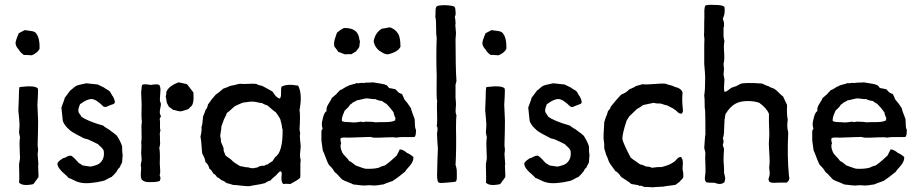

<svg xmlns="http://www.w3.org/2000/svg" viewBox="-20 -785 3907 816"><path d="M148 -577Q139 -560 115 -550Q112 -550 99 -551Q86 -552 82 -551Q66 -562 60 -574Q47 -587 46 -602Q47 -615 60 -644Q64 -646 85 -657Q90 -656 100 -655Q110 -654 117 -652.5Q124 -651 129 -648Q150 -629 148 -577ZM65 -201 61 -221Q61 -226 62 -236Q63 -246 63 -251Q63 -262 61 -284Q61 -289 59.5 -300Q58 -311 58 -316Q58 -325 59 -341.5Q60 -358 60 -366Q60 -406 63 -415Q126 -423 140 -410Q143 -407 141 -375.5Q139 -344 139 -340Q139 -329 140.5 -306.5Q142 -284 142 -272Q142 -236 140 -168Q140 -164 141 -158Q142 -152 142 -149Q142 -145 141 -139Q140 -133 140 -130Q140 -123 141.5 -109Q143 -95 143 -89Q144 -87 143 -86Q142 -85 142 -84Q142 -82 142.5 -68Q143 -54 143.5 -45Q144 -36 143 -31Q136 -24 136 -21Q133 -19 128.5 -11.5Q124 -4 120 -2Q75 7 61 -9Q63 -24 61 -84Q61 -89 63 -99Q65 -109 65 -114Q65 -123 64 -140.5Q63 -158 63 -173Q63 -188 65 -201Z M255 -369 279 -401Q283 -403 290.5 -410Q298 -417 304 -420Q311 -424 347 -431Q394 -426 395 -426Q398 -424 407.5 -420Q417 -416 422 -413Q425 -410 434 -405Q443 -400 446 -397Q449 -394 453 -386Q457 -378 460 -375Q469 -358 468 -349Q467 -346 464 -344Q461 -342 457 -341Q453 -340 451 -339Q448 -338 439 -334Q430 -330 428 -330Q426 -330 420 -332Q389 -363 370 -364Q351 -365 320 -342Q320 -341 316 -331Q312 -321 313 -312Q314 -306 319 -300Q324 -294 325 -290Q349 -271 419 -251Q423 -246 434 -240Q445 -234 449 -230Q469 -216 477 -208Q493 -183 499 -163Q499 -137 501 -128Q502 -124 501 -123Q501 -118 499 -96Q498 -92 493.5 -84Q489 -76 487 -71Q482 -69 478.5 -61Q475 -53 471 -51Q471 -48 467 -45.5Q463 -43 463 -41Q457 -37 455 -33Q454 -34 452 -32Q448 -31 437 -24.5Q426 -18 418 -16Q389 -9 362 -7Q335 -5 317 -10Q307 -12 293 -19.5Q279 -27 271 -29Q268 -34 257.5 -43Q247 -52 244 -55Q224 -75 224 -89Q224 -95 236 -104.5Q248 -114 254 -114Q257 -115 265 -119.5Q273 -124 280 -123Q284 -124 291 -117Q296 -113 304 -104Q312 -95 315 -92Q320 -90 331 -82Q361 -77 366 -77Q385 -81 396.5 -86.5Q408 -92 416 -106.5Q424 -121 421 -144Q419 -149 415 -154Q411 -159 405 -164Q399 -169 397 -172Q391 -175 379 -181Q367 -187 357.5 -191Q348 -195 337 -197Q334 -199 322 -205Q310 -211 305.5 -213.5Q301 -216 291.5 -221.5Q282 -227 277 -231.5Q272 -236 265.5 -242.5Q259 -249 254.5 -256Q250 -263 247 -271L241 -328Q243 -335 248.5 -348.5Q254 -362 255 -369Z M790 -331 780 -321Q776 -320 766 -316.5Q756 -313 750 -312Q743 -311 731.5 -314.5Q720 -318 716 -318Q713 -320 707.5 -324.5Q702 -329 698 -331Q696 -336 689 -348Q688 -352 687 -361Q686 -370 684 -373Q688 -387 687 -395Q698 -420 739 -435Q744 -434 756.5 -431.5Q769 -429 775 -427Q777 -425 802 -392Q806 -341 790 -331ZM578 -83 582 -105Q582 -110 581 -119.5Q580 -129 580 -134Q582 -171 580 -181Q583 -192 581.5 -223Q580 -254 583 -266Q580 -290 582 -342Q582 -350 581 -364Q580 -378 580 -389Q580 -400 582 -410Q582 -411 582 -414Q582 -417 582.5 -418.5Q583 -420 583.5 -422Q584 -424 586 -425Q593 -429 621 -424Q649 -429 657 -424Q662 -416 662 -403Q662 -397 660.5 -380Q659 -363 660 -354Q662 -353 662 -349.5Q662 -346 664 -345Q664 -339 661.5 -326.5Q659 -314 659 -307.5Q659 -301 664 -291Q664 -289 661 -285Q658 -281 659 -277Q661 -270 660 -253.5Q659 -237 662 -233Q661 -231 660.5 -224.5Q660 -218 659 -216Q660 -211 660 -186Q662 -171 657 -157Q661 -138 659 -91Q659 -86 660.5 -68Q662 -50 659 -44Q658 -41 660 -36.5Q662 -32 662 -30Q662 -22 659 -16Q650 -11 616 -11Q593 -10 582 -22Q579 -29 578.5 -36.5Q578 -44 579 -55Q580 -66 580 -72Q580 -74 579 -78Q578 -82 578 -83Z M1253 -235 1256 -216Q1253 -212 1255.5 -190Q1258 -168 1258 -163Q1258 -157 1256.5 -145Q1255 -133 1255 -123.5Q1255 -114 1258 -106Q1256 -93 1256.5 -67.5Q1257 -42 1256 -30Q1250 -22 1214 -3Q1193 -5 1184 -3Q1176 -9 1176 -30Q1176 -33 1177 -40Q1178 -47 1177 -51Q1176 -55 1173 -57Q1167 -56 1160 -47.5Q1153 -39 1151 -38Q1150 -37 1141.5 -30Q1133 -23 1130 -18Q1117 -15 1107 -7Q1091 -2 1056 3L1041 6Q1029 7 1005.5 4Q982 1 971 1Q953 -5 943 -7Q931 -17 922 -19Q908 -31 902 -32Q899 -41 886 -48Q879 -63 870 -68Q865 -88 853 -96Q852 -111 840 -131Q838 -140 836.5 -166Q835 -192 832 -204Q839 -234 836 -246Q840 -252 841 -269Q842 -286 843 -290Q844 -293 848 -302Q852 -311 853 -317Q861 -325 864 -341Q867 -344 872.5 -352.5Q878 -361 880 -363Q896 -382 897 -383Q904 -387 930 -409Q936 -410 947 -415Q958 -420 963 -421L974 -423Q975 -423 985.5 -426Q996 -429 1001 -429Q1003 -429 1008.5 -428.5Q1014 -428 1017 -428Q1024 -428 1044 -429Q1064 -430 1070 -428L1078 -424L1094 -420Q1099 -418 1138 -396Q1140 -393 1144 -387.5Q1148 -382 1150.5 -378.5Q1153 -375 1158 -371.5Q1163 -368 1168 -366Q1175 -370 1174.5 -388.5Q1174 -407 1176 -416Q1198 -430 1247 -421Q1266 -386 1253 -317Q1257 -295 1253 -235ZM1171 -279 1162 -294Q1152 -307 1152 -308Q1145 -312 1134 -322Q1123 -332 1118 -336Q1098 -343 1094 -347Q1087 -347 1075 -350Q1063 -353 1055 -353Q1046 -354 1032 -351.5Q1018 -349 1014 -349Q1006 -347 992.5 -340.5Q979 -334 977 -333Q949 -307 944 -305Q943 -299 938 -290Q933 -281 932 -278Q921 -249 921 -248Q921 -239 918.5 -225.5Q916 -212 916 -207Q920 -191 919 -182Q921 -178 925 -168.5Q929 -159 930 -156Q930 -151 930.5 -146.5Q931 -142 932.5 -139Q934 -136 935.5 -132Q937 -128 938 -125Q942 -121 953 -113.5Q964 -106 968 -101Q976 -93 1000 -79Q1004 -79 1026 -74Q1032 -75 1039.5 -72.5Q1047 -70 1053 -70Q1057 -70 1060 -70.5Q1063 -71 1066 -72Q1069 -73 1072 -73Q1075 -73 1079.5 -76.5Q1084 -80 1088 -79Q1089 -80 1092 -80.5Q1095 -81 1098 -80.5Q1101 -80 1104 -81Q1110 -86 1119 -87Q1122 -91 1138 -100Q1140 -102 1143.5 -108.5Q1147 -115 1149 -117Q1183 -138 1181 -237Q1181 -239 1179 -238Q1179 -253 1171 -279Z M1571 -597Q1571 -598 1570 -602.5Q1569 -607 1568 -609Q1574 -646 1603 -663Q1610 -664 1621.5 -666Q1633 -668 1636 -669Q1643 -668 1655 -660Q1665 -653 1672 -642Q1682 -625 1682 -586Q1670 -563 1628 -554Q1616 -554 1601 -564Q1581 -574 1571 -597ZM1508 -612Q1510 -614 1510 -611Q1509 -607 1508.5 -598.5Q1508 -590 1507 -586Q1505 -581 1500 -575.5Q1495 -570 1494 -567Q1473 -555 1472 -554Q1466 -556 1447 -554Q1442 -555 1433 -559Q1424 -563 1418 -564Q1416 -567 1410.5 -575Q1405 -583 1401 -587Q1397 -605 1406 -628L1412 -646Q1428 -660 1442 -666Q1505 -668 1508 -612ZM1349 -269 1354 -290Q1360 -309 1368 -313Q1365 -327 1377 -345Q1389 -363 1390 -369Q1394 -371 1399.5 -376.5Q1405 -382 1409 -384Q1411 -388 1417 -393.5Q1423 -399 1425 -402Q1431 -403 1441 -410Q1451 -417 1458 -419Q1463 -423 1477 -426Q1491 -429 1496 -432Q1501 -430 1509.5 -432Q1518 -434 1524 -432Q1532 -434 1545 -434Q1558 -434 1565 -435Q1572 -434 1583.5 -432Q1595 -430 1604 -428.5Q1613 -427 1620 -424Q1625 -423 1628.5 -417.5Q1632 -412 1634 -411Q1637 -410 1660 -406Q1663 -404 1667.5 -398.5Q1672 -393 1677 -390Q1682 -387 1688 -386Q1690 -382 1694 -374Q1698 -366 1699 -362Q1712 -348 1726 -326Q1728 -315 1742 -280Q1743 -275 1743 -264.5Q1743 -254 1744 -246Q1745 -238 1748 -233Q1748 -207 1742 -203Q1728 -202 1715.5 -202.5Q1703 -203 1688 -202.5Q1673 -202 1664 -200Q1653 -203 1618 -201Q1583 -199 1570 -200Q1566 -200 1561 -201.5Q1556 -203 1552 -203Q1537 -202 1506.5 -201.5Q1476 -201 1461 -200Q1457 -200 1450 -200.5Q1443 -201 1437.5 -200.5Q1432 -200 1428 -197Q1425 -192 1430 -176Q1423 -163 1434 -138Q1437 -131 1448.5 -119.5Q1460 -108 1464 -101Q1475 -96 1491 -82Q1529 -68 1532 -68Q1565 -66 1589 -72Q1605 -80 1616 -82Q1639 -98 1666 -124L1679 -150Q1693 -150 1710 -135Q1723 -130 1737 -118Q1738 -98 1720.5 -79Q1703 -60 1701 -55Q1667 -27 1649 -16Q1614 -4 1609 -1Q1604 -1 1593.5 1Q1583 3 1576 3Q1572 4 1562.5 3Q1553 2 1549 2Q1545 2 1535.5 3Q1526 4 1521 3Q1514 3 1501 1Q1488 -1 1482 -1Q1475 -5 1457.5 -11.5Q1440 -18 1433 -23Q1409 -50 1403 -53Q1392 -71 1387 -75L1379 -83Q1373 -91 1364.5 -114.5Q1356 -138 1352 -145Q1351 -150 1350 -158.5Q1349 -167 1348 -174Q1347 -181 1346 -187V-224Q1345 -229 1348 -233Q1351 -237 1351 -239Q1346 -252 1349 -269ZM1661 -282Q1660 -285 1656.5 -293Q1653 -301 1653 -307Q1640 -326 1623 -343Q1609 -351 1603 -356Q1588 -357 1575 -364Q1568 -363 1556 -365Q1544 -367 1540 -367Q1532 -367 1518 -363Q1504 -359 1497 -359Q1494 -356 1487 -353Q1480 -350 1478 -348Q1471 -341 1467 -340Q1465 -335 1461.5 -331Q1458 -327 1453 -322.5Q1448 -318 1445 -315Q1445 -314 1438.5 -299Q1432 -284 1433 -271Q1439 -266 1463 -266Q1466 -266 1476.5 -265Q1487 -264 1493 -265Q1497 -265 1505 -266.5Q1513 -268 1515 -268Q1516 -268 1519 -267Q1522 -266 1524 -266Q1526 -266 1529 -267Q1532 -268 1534 -268Q1564 -268 1576 -265Q1579 -266 1616 -266Q1649 -266 1660 -274Q1659 -277 1660 -278.5Q1661 -280 1661 -282Z M1918 -14Q1914 -11 1880 -9Q1876 -9 1867 -8Q1858 -7 1852 -7.5Q1846 -8 1842 -11Q1836 -23 1838 -58Q1838 -65 1838.5 -79.5Q1839 -94 1839 -102Q1839 -110 1840 -127Q1841 -144 1841 -153Q1841 -158 1838.5 -189.5Q1836 -221 1839 -228Q1841 -242 1836 -250Q1838 -257 1838 -276Q1836 -342 1838 -358Q1835 -360 1835.5 -408Q1836 -456 1836 -463Q1833 -544 1836 -626Q1833 -638 1833.5 -669Q1834 -700 1830 -714Q1831 -718 1831 -735.5Q1831 -753 1836 -758Q1842 -763 1874 -763Q1907 -761 1912 -756Q1916 -749 1916 -736Q1918 -722 1913 -714Q1916 -700 1916 -687Q1917 -686 1916 -683Q1915 -680 1915 -679Q1915 -674 1916.5 -662Q1918 -650 1918 -644Q1918 -640 1917 -631Q1916 -622 1916 -618Q1916 -495 1920 -440Q1920 -438 1918 -432.5Q1916 -427 1916 -424V-369Q1918 -351 1918 -342Q1918 -337 1917 -326.5Q1916 -316 1916.5 -308.5Q1917 -301 1920 -295Q1918 -283 1918 -241Q1920 -151 1916 -83Q1918 -81 1919 -74Q1920 -67 1921 -64Q1921 -59 1921.5 -47.5Q1922 -36 1921.5 -27.5Q1921 -19 1918 -14Z M2132 -577Q2123 -560 2099 -550Q2096 -550 2083 -551Q2070 -552 2066 -551Q2050 -562 2044 -574Q2031 -587 2030 -602Q2031 -615 2044 -644Q2048 -646 2069 -657Q2074 -656 2084 -655Q2094 -654 2101 -652.5Q2108 -651 2113 -648Q2134 -629 2132 -577ZM2049 -201 2045 -221Q2045 -226 2046 -236Q2047 -246 2047 -251Q2047 -262 2045 -284Q2045 -289 2043.5 -300Q2042 -311 2042 -316Q2042 -325 2043 -341.5Q2044 -358 2044 -366Q2044 -406 2047 -415Q2110 -423 2124 -410Q2127 -407 2125 -375.5Q2123 -344 2123 -340Q2123 -329 2124.5 -306.5Q2126 -284 2126 -272Q2126 -236 2124 -168Q2124 -164 2125 -158Q2126 -152 2126 -149Q2126 -145 2125 -139Q2124 -133 2124 -130Q2124 -123 2125.5 -109Q2127 -95 2127 -89Q2128 -87 2127 -86Q2126 -85 2126 -84Q2126 -82 2126.5 -68Q2127 -54 2127.5 -45Q2128 -36 2127 -31Q2120 -24 2120 -21Q2117 -19 2112.5 -11.5Q2108 -4 2104 -2Q2059 7 2045 -9Q2047 -24 2045 -84Q2045 -89 2047 -99Q2049 -109 2049 -114Q2049 -123 2048 -140.5Q2047 -158 2047 -173Q2047 -188 2049 -201Z M2239 -369 2263 -401Q2267 -403 2274.5 -410Q2282 -417 2288 -420Q2295 -424 2331 -431Q2378 -426 2379 -426Q2382 -424 2391.5 -420Q2401 -416 2406 -413Q2409 -410 2418 -405Q2427 -400 2430 -397Q2433 -394 2437 -386Q2441 -378 2444 -375Q2453 -358 2452 -349Q2451 -346 2448 -344Q2445 -342 2441 -341Q2437 -340 2435 -339Q2432 -338 2423 -334Q2414 -330 2412 -330Q2410 -330 2404 -332Q2373 -363 2354 -364Q2335 -365 2304 -342Q2304 -341 2300 -331Q2296 -321 2297 -312Q2298 -306 2303 -300Q2308 -294 2309 -290Q2333 -271 2403 -251Q2407 -246 2418 -240Q2429 -234 2433 -230Q2453 -216 2461 -208Q2477 -183 2483 -163Q2483 -137 2485 -128Q2486 -124 2485 -123Q2485 -118 2483 -96Q2482 -92 2477.5 -84Q2473 -76 2471 -71Q2466 -69 2462.5 -61Q2459 -53 2455 -51Q2455 -48 2451 -45.5Q2447 -43 2447 -41Q2441 -37 2439 -33Q2438 -34 2436 -32Q2432 -31 2421 -24.5Q2410 -18 2402 -16Q2373 -9 2346 -7Q2319 -5 2301 -10Q2291 -12 2277 -19.5Q2263 -27 2255 -29Q2252 -34 2241.5 -43Q2231 -52 2228 -55Q2208 -75 2208 -89Q2208 -95 2220 -104.5Q2232 -114 2238 -114Q2241 -115 2249 -119.5Q2257 -124 2264 -123Q2268 -124 2275 -117Q2280 -113 2288 -104Q2296 -95 2299 -92Q2304 -90 2315 -82Q2345 -77 2350 -77Q2369 -81 2380.5 -86.5Q2392 -92 2400 -106.5Q2408 -121 2405 -144Q2403 -149 2399 -154Q2395 -159 2389 -164Q2383 -169 2381 -172Q2375 -175 2363 -181Q2351 -187 2341.5 -191Q2332 -195 2321 -197Q2318 -199 2306 -205Q2294 -211 2289.5 -213.5Q2285 -216 2275.5 -221.5Q2266 -227 2261 -231.5Q2256 -236 2249.5 -242.5Q2243 -249 2238.5 -256Q2234 -263 2231 -271L2225 -328Q2227 -335 2232.5 -348.5Q2238 -362 2239 -369Z M2548 -154V-173Q2545 -194 2545 -198Q2545 -209 2545.5 -220Q2546 -231 2547 -244Q2548 -257 2548 -265Q2549 -268 2551.5 -277Q2554 -286 2556 -290Q2559 -294 2564 -313Q2573 -321 2576 -332L2591 -350Q2595 -356 2605.5 -367Q2616 -378 2620 -383Q2642 -391 2654 -405Q2677 -414 2682 -419Q2691 -421 2710 -427Q2730 -425 2761 -428Q2792 -431 2810 -429Q2815 -426 2828.5 -423Q2842 -420 2847 -416Q2871 -411 2879 -397Q2879 -393 2881 -392Q2878 -364 2881 -332Q2881 -330 2882 -322.5Q2883 -315 2882 -310.5Q2881 -306 2877 -302Q2867 -301 2858.5 -310Q2850 -319 2846 -320Q2842 -324 2831 -329Q2820 -334 2816 -337Q2810 -337 2788 -345Q2772 -344 2758 -348L2715 -339Q2711 -338 2706 -333.5Q2701 -329 2698 -328Q2696 -327 2690 -323.5Q2684 -320 2682 -317Q2677 -313 2668 -303.5Q2659 -294 2654 -290Q2653 -288 2643 -272Q2625 -218 2625 -194Q2629 -175 2660 -116Q2666 -110 2680.5 -100.5Q2695 -91 2701 -86Q2712 -85 2726 -77Q2737 -78 2751 -72Q2775 -76 2791 -75Q2827 -83 2847 -99Q2850 -101 2854.5 -106.5Q2859 -112 2863.5 -115Q2868 -118 2874 -118Q2880 -112 2881.5 -101.5Q2883 -91 2881.5 -80.5Q2880 -70 2882 -58Q2884 -54 2884 -44.5Q2884 -35 2884 -33Q2883 -27 2877 -22Q2871 -17 2870 -14Q2854 -1 2852 0Q2844 2 2826 4Q2808 6 2800 8Q2758 10 2754 11Q2748 11 2738 10Q2728 9 2721 10Q2719 10 2714.5 8Q2710 6 2707 5Q2705 4 2702 4.5Q2699 5 2698 5Q2697 5 2695 4L2693 2L2663 -3Q2656 -10 2640.5 -19.5Q2625 -29 2620 -33Q2606 -54 2595 -58Q2593 -62 2580 -79Q2567 -96 2564 -109Q2563 -113 2560 -119Q2557 -125 2556 -127Q2555 -130 2553.5 -136.5Q2552 -143 2550 -146Q2550 -150 2548 -154Z M3055 -468 3059 -447Q3059 -442 3058 -431.5Q3057 -421 3057 -412Q3057 -403 3059 -395Q3065 -394 3075 -402Q3085 -410 3087 -411Q3090 -413 3098.5 -415.5Q3107 -418 3109 -419Q3113 -421 3119.5 -424.5Q3126 -428 3128 -429Q3147 -435 3218 -430Q3222 -429 3230.5 -424.5Q3239 -420 3246 -419Q3250 -415 3259.5 -412Q3269 -409 3273 -406Q3279 -402 3290.5 -390.5Q3302 -379 3308 -375Q3310 -370 3316 -358Q3322 -346 3325 -339Q3323 -299 3328 -276Q3323 -248 3330 -222Q3325 -120 3333 -38Q3339 -19 3323 -9H3295Q3291 -9 3281.5 -8.5Q3272 -8 3267 -8Q3262 -8 3256 -9.5Q3250 -11 3248 -16Q3246 -22 3246 -24Q3246 -26 3248.5 -32.5Q3251 -39 3251 -44Q3252 -49 3250.5 -58.5Q3249 -68 3249 -72Q3249 -75 3250 -83.5Q3251 -92 3251 -96Q3251 -106 3250.5 -117.5Q3250 -129 3249 -143Q3248 -157 3248 -165Q3247 -172 3248 -184Q3249 -196 3249 -200Q3250 -213 3249 -236Q3248 -259 3248 -266Q3248 -272 3248 -278Q3248 -284 3248 -290.5Q3248 -297 3248 -301Q3239 -325 3207 -348Q3185 -356 3155.5 -355.5Q3126 -355 3107 -345Q3082 -332 3063 -299Q3063 -295 3061 -286.5Q3059 -278 3059 -274V-263Q3058 -259 3057.5 -233Q3057 -207 3052 -198Q3058 -184 3052 -170Q3052 -166 3054.5 -160.5Q3057 -155 3057 -151Q3056 -142 3055.5 -125.5Q3055 -109 3055 -104Q3055 -98 3056.5 -79.5Q3058 -61 3057 -52Q3057 -51 3060 -38.5Q3063 -26 3062 -24Q3061 -22 3059 -11Q3044 3 3018 -8Q2986 -8 2981 -11Q2977 -16 2976 -21Q2975 -26 2976.5 -37.5Q2978 -49 2978 -50Q2979 -60 2978 -82Q2977 -104 2977 -115Q2977 -119 2977.5 -125Q2978 -131 2978 -134Q2978 -138 2973 -156Q2974 -164 2975 -184.5Q2976 -205 2978 -214Q2978 -279 2977 -313Q2975 -325 2975 -329Q2975 -371 2973 -380Q2977 -402 2977 -455Q2977 -466 2975 -488.5Q2973 -511 2973 -514V-574V-594Q2975 -623 2972 -633Q2973 -643 2973 -697Q2974 -709 2973.5 -719Q2973 -729 2973.5 -740.5Q2974 -752 2977 -761Q2986 -766 3019 -764Q3053 -764 3059 -755Q3063 -727 3052 -706Q3057 -690 3057 -687V-671Q3055 -670 3055 -668V-630Q3057 -616 3059 -610Q3055 -595 3057.5 -562Q3060 -529 3055 -514Q3057 -498 3057 -492Q3057 -488 3056 -480Q3055 -472 3055 -468Z M3435 -269 3440 -290Q3446 -309 3454 -313Q3451 -327 3463 -345Q3475 -363 3476 -369Q3480 -371 3485.5 -376.5Q3491 -382 3495 -384Q3497 -388 3503 -393.5Q3509 -399 3511 -402Q3517 -403 3527 -410Q3537 -417 3544 -419Q3549 -423 3563 -426Q3577 -429 3582 -432Q3587 -430 3595.5 -432Q3604 -434 3610 -432Q3618 -434 3631 -434Q3644 -434 3651 -435Q3658 -434 3669.5 -432Q3681 -430 3690 -428.5Q3699 -427 3706 -424Q3711 -423 3714.5 -417.5Q3718 -412 3720 -411Q3723 -410 3746 -406Q3749 -404 3753.5 -398.5Q3758 -393 3763 -390Q3768 -387 3774 -386Q3776 -382 3780 -374Q3784 -366 3785 -362Q3798 -348 3812 -326Q3814 -315 3828 -280Q3829 -275 3829 -264.5Q3829 -254 3830 -246Q3831 -238 3834 -233Q3834 -207 3828 -203Q3814 -202 3801.5 -202.5Q3789 -203 3774 -202.5Q3759 -202 3750 -200Q3739 -203 3704 -201Q3669 -199 3656 -200Q3652 -200 3647 -201.5Q3642 -203 3638 -203Q3623 -202 3592.5 -201.5Q3562 -201 3547 -200Q3543 -200 3536 -200.5Q3529 -201 3523.5 -200.5Q3518 -200 3514 -197Q3511 -192 3516 -176Q3509 -163 3520 -138Q3523 -131 3534.5 -119.5Q3546 -108 3550 -101Q3561 -96 3577 -82Q3615 -68 3618 -68Q3651 -66 3675 -72Q3691 -80 3702 -82Q3725 -98 3752 -124L3765 -150Q3779 -150 3796 -135Q3809 -130 3823 -118Q3824 -98 3806.5 -79Q3789 -60 3787 -55Q3753 -27 3735 -16Q3700 -4 3695 -1Q3690 -1 3679.5 1Q3669 3 3662 3Q3658 4 3648.5 3Q3639 2 3635 2Q3631 2 3621.5 3Q3612 4 3607 3Q3600 3 3587 1Q3574 -1 3568 -1Q3561 -5 3543.5 -11.5Q3526 -18 3519 -23Q3495 -50 3489 -53Q3478 -71 3473 -75L3465 -83Q3459 -91 3450.5 -114.5Q3442 -138 3438 -145Q3437 -150 3436 -158.5Q3435 -167 3434 -174Q3433 -181 3432 -187V-224Q3431 -229 3434 -233Q3437 -237 3437 -239Q3432 -252 3435 -269ZM3747 -282Q3746 -285 3742.5 -293Q3739 -301 3739 -307Q3726 -326 3709 -343Q3695 -351 3689 -356Q3674 -357 3661 -364Q3654 -363 3642 -365Q3630 -367 3626 -367Q3618 -367 3604 -363Q3590 -359 3583 -359Q3580 -356 3573 -353Q3566 -350 3564 -348Q3557 -341 3553 -340Q3551 -335 3547.5 -331Q3544 -327 3539 -322.5Q3534 -318 3531 -315Q3531 -314 3524.5 -299Q3518 -284 3519 -271Q3525 -266 3549 -266Q3552 -266 3562.5 -265Q3573 -264 3579 -265Q3583 -265 3591 -266.5Q3599 -268 3601 -268Q3602 -268 3605 -267Q3608 -266 3610 -266Q3612 -266 3615 -267Q3618 -268 3620 -268Q3650 -268 3662 -265Q3665 -266 3702 -266Q3735 -266 3746 -274Q3745 -277 3746 -278.5Q3747 -280 3747 -282Z"/></svg>

Font: FuturaRenner
Style: Regular
Weight: 400
Designer: BSozoo
Foundry: BSozoo
Version: Version 1.001;PS 001.001;hotconv 1.0.70;makeotf.lib2.5.58329